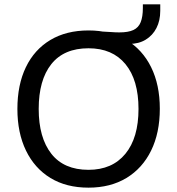

<svg xmlns="http://www.w3.org/2000/svg" viewBox="-20 -854 816 883"><path d="M60 -353Q60 -464 99 -545Q138 -626 211.5 -670Q285 -714 387 -714Q488 -714 561.5 -670Q635 -626 675 -545Q715 -464 715 -354Q715 -243 675 -161.5Q635 -80 561.5 -35.5Q488 9 387 9Q285 9 212 -35.5Q139 -80 99.5 -161.5Q60 -243 60 -353ZM158 -353Q158 -221 216 -147Q274 -73 387 -73Q496 -73 556.5 -146.5Q617 -220 617 -353Q617 -486 557 -559Q497 -632 387 -632Q274 -632 216 -559Q158 -486 158 -353ZM497 -652 449 -709Q474 -708 492.5 -706.5Q511 -705 529 -705Q570 -705 593.5 -716Q617 -727 627 -752Q637 -777 637 -817V-834H717V-804Q717 -759 699.5 -725Q682 -691 650 -671.5Q618 -652 574 -652Z"/></svg>

Font: Mulish ExtraLight Medium
Style: Regular
Weight: 500
Version: Version 3.603